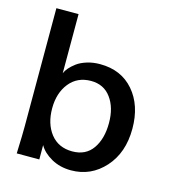

<svg xmlns="http://www.w3.org/2000/svg" viewBox="-108 -810 842 915"><g transform="rotate(15 313.0 -352.5)"><path d="M306.6 -77.6Q373 -77.6 407.2 -126.5Q441.4 -175.3 441.4 -253.4Q441.4 -329.1 406.2 -377Q371.1 -425.3 307.6 -425.3Q240.2 -425.3 200.7 -376Q161.6 -326.7 161.6 -251.5Q161.6 -175.3 199.7 -126.5Q238.3 -77.6 306.6 -77.6ZM324.2 11.2Q270 11.2 227.1 -12.7Q184.1 -37.1 165.5 -70.8V0H54.2Q56.2 -51.3 56.9 -84.2Q57.6 -117.2 57.6 -132.8V-717.3H167V-425.8Q178.2 -453.1 215.3 -481Q234.4 -495.1 263.9 -504.4Q293.5 -513.7 328.6 -513.7Q433.1 -513.7 494.6 -442.4Q556.2 -371.1 556.2 -255.9Q556.2 -137.2 489.3 -63Q422.4 11.2 324.2 11.2Z"/></g></svg>

Font: Ride Light
Style: Bold
Weight: 600
Version: Version 3.000